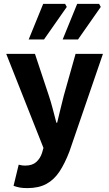

<svg xmlns="http://www.w3.org/2000/svg" viewBox="-20 -773 561 987"><path d="M120.4 194Q97.7 194 81.5 191Q65.3 188 49.7 182.3L76.1 73.6Q87.4 76.6 94.6 77.4Q101.8 78.3 109.2 78.3Q146 78.3 166.4 59.9Q186.9 41.5 196 13.2L203.4 -12.7L12 -496.1H159.7L230.6 -282.7Q241.8 -249.4 250.9 -214.2Q260.1 -179 269.8 -142.1H273.8Q282.5 -177.4 290.8 -212.5Q299.1 -247.7 308.3 -282.7L368.5 -496.1H509.2L337 5.4Q313.5 67.1 285.6 109.2Q257.6 151.3 218.2 172.6Q178.7 194 120.4 194ZM127.4 -570 202 -753H314.7L323.3 -737.4L206.1 -570ZM302.1 -570 376.7 -753H489.5L498 -737.4L380.9 -570Z"/></svg>

Font: SourceSans3VF
Style: Regular
Weight: 200
Designer: Paul D. Hunt
Foundry: Adobe
Version: Version 3.052;hotconv 1.1.0;makeotfexe 2.6.0